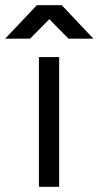

<svg xmlns="http://www.w3.org/2000/svg" viewBox="-74 -720 380 740"><path d="M-54 -571H42L116 -646L190 -571H286L164 -700H68ZM76 0H154V-500H76Z"/></svg>

Font: Unageo
Style: Regular
Weight: 400
Designer: Richard Sepsi
Foundry: Richard Sepsi
Version: Version 2.000